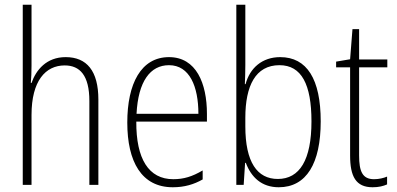

<svg xmlns="http://www.w3.org/2000/svg" viewBox="-20 -873 1673 810"><path d="M113 -596V-853H76V-93H113V-388C113 -532 172 -597 253 -597C317 -597 357 -555 357 -447V-93H395V-453C395 -574 346 -632 257 -632C176 -632 132 -578 113 -523H110C112 -547 113 -566 113 -596Z M693 -632C575 -632 517 -520 517 -356C517 -191 577 -83 709 -83C758 -83 798 -95 835 -116V-154C791 -128 755 -117 711 -117C607 -117 554 -203 555 -360H853V-393C853 -521 808 -632 693 -632ZM693 -598C780 -598 817 -508 817 -393H556C563 -530 614 -598 693 -598Z M1015 -599V-853H977V-93H1008L1014 -186H1017C1040 -125 1084 -83 1156 -83C1273 -83 1333 -184 1333 -361C1333 -539 1275 -632 1162 -632C1086 -632 1034 -586 1016 -518H1013C1014 -541 1015 -573 1015 -599ZM1159 -598C1252 -598 1294 -517 1294 -361C1294 -198 1244 -118 1152 -118C1065 -118 1015 -189 1015 -340V-376C1015 -511 1058 -598 1159 -598Z M1558 -117C1509 -117 1495 -150 1495 -217V-589H1614V-622H1495V-750H1467L1457 -623L1398 -613V-589H1457V-217C1457 -129 1481 -83 1552 -83C1578 -83 1597 -88 1613 -95V-128C1599 -122 1579 -117 1558 -117Z"/></svg>

Font: Noto Sans Kannada UI Condensed ExtraLight
Style: Regular
Weight: 200
Width: 3
Designer: Jelle Bosma - Monotype Design Team
Foundry: Monotype Imaging Inc.
Version: Version 2.005